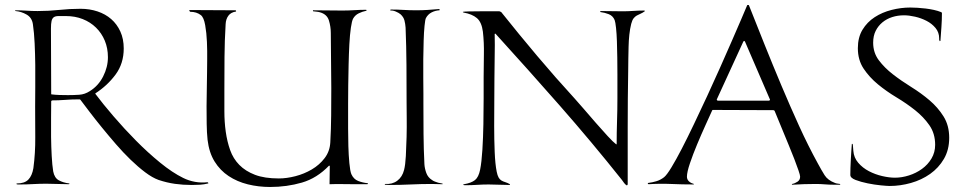

<svg xmlns="http://www.w3.org/2000/svg" viewBox="-20 -735 3842 765"><path d="M185 -359Q201 -357 218 -356.5Q235 -356 251 -356Q274 -356 296 -357.5Q318 -359 338 -372Q372 -393 391 -430.5Q410 -468 410 -507Q410 -543 397.5 -573Q385 -603 362.5 -625Q340 -647 309.5 -659Q279 -671 243 -671Q225 -671 213 -671Q201 -671 194.5 -666.5Q188 -662 185.5 -651.5Q183 -641 183 -621Q183 -555 183.5 -490.5Q184 -426 184 -360ZM130 -691Q174 -691 216 -695.5Q258 -700 301 -700Q337 -700 368.5 -689.5Q400 -679 423 -659Q446 -639 459.5 -609.5Q473 -580 473 -542Q473 -482 440.5 -438Q408 -394 360 -363V-361Q390 -321 432.5 -271.5Q475 -222 522 -174.5Q569 -127 618 -87Q667 -47 710 -26Q732 -15 757 -10.5Q782 -6 807 -9L810 -6H811L809 -4Q793 0 777 1Q761 2 744 2Q709 2 677 -2.5Q645 -7 612 -18Q587 -27 558.5 -48.5Q530 -70 500.5 -98.5Q471 -127 442 -160.5Q413 -194 386.5 -226.5Q360 -259 337.5 -288.5Q315 -318 300 -338L298 -339H291Q265 -339 239 -337Q213 -335 187 -335L184 -332Q184 -305 183.5 -267Q183 -229 183.5 -189.5Q184 -150 186 -113.5Q188 -77 192 -52Q197 -26 214.5 -16.5Q232 -7 256 -4L257 -3L255 -1Q232 -1 209.5 -2Q187 -3 164 -3Q138 -3 112 -1.5Q86 0 60 0Q57 0 52 0Q47 0 45 -2L47 -4Q78 -4 93 -19.5Q108 -35 113 -65Q121 -125 120.5 -187.5Q120 -250 120 -310Q120 -346 120.5 -389Q121 -432 120.5 -476Q120 -520 118 -562.5Q116 -605 111 -639Q107 -665 86 -677Q65 -689 42 -691L40 -693L41 -694Q64 -694 86 -692.5Q108 -691 130 -691Z M921 -691 920 -689Q900 -686 890 -672.5Q880 -659 879 -639Q875 -573 874.5 -508Q874 -443 874 -377Q874 -335 874 -292Q874 -249 879.5 -210Q885 -171 897 -137Q909 -103 933.5 -78Q958 -53 996 -38.5Q1034 -24 1091 -24Q1122 -24 1157 -33Q1192 -42 1222.5 -60Q1253 -78 1273.5 -105Q1294 -132 1296 -167Q1299 -221 1299.5 -275.5Q1300 -330 1300 -384Q1300 -439 1299 -494Q1298 -549 1298 -604Q1298 -629 1290.5 -653.5Q1283 -678 1255 -686Q1248 -688 1241.5 -688.5Q1235 -689 1228 -690L1227 -691V-694Q1256 -694 1285.5 -693.5Q1315 -693 1344 -693Q1368 -693 1391.5 -694.5Q1415 -696 1439 -696L1441 -694L1439 -692Q1424 -689 1409.5 -682Q1395 -675 1387 -661Q1382 -652 1378 -624.5Q1374 -597 1372 -559Q1370 -521 1369 -478Q1368 -435 1367.5 -394.5Q1367 -354 1367 -322Q1367 -290 1367 -274Q1367 -257 1367 -223Q1367 -189 1368 -153Q1369 -117 1372 -85Q1375 -53 1380 -41Q1389 -21 1407 -14Q1425 -7 1445 -5Q1446 -5 1446 -3L1444 -1H1397Q1371 -1 1345 -1.5Q1319 -2 1293 -1Q1293 -19 1293.5 -37.5Q1294 -56 1294 -74L1291 -75Q1243 -25 1183 -7.5Q1123 10 1056 10Q1010 10 967.5 -0.5Q925 -11 891 -33.5Q857 -56 835 -91.5Q813 -127 807 -178Q804 -207 803.5 -241.5Q803 -276 803 -311.5Q803 -347 804 -382Q805 -417 805 -447Q805 -464 805.5 -498Q806 -532 804.5 -568Q803 -604 797.5 -635Q792 -666 780 -675Q763 -688 738 -688L734 -692V-693L736 -695Q782 -695 827.5 -694.5Q873 -694 919 -694Z M1639 -694Q1662 -694 1684.5 -695.5Q1707 -697 1730 -699L1732 -696L1731 -694Q1714 -693 1699.5 -685.5Q1685 -678 1677 -663Q1674 -657 1671.5 -632Q1669 -607 1668 -573Q1667 -539 1666.5 -499.5Q1666 -460 1666.5 -424.5Q1667 -389 1667 -361.5Q1667 -334 1667 -323Q1667 -262 1667.5 -201.5Q1668 -141 1671 -81Q1672 -64 1678.5 -46Q1685 -28 1701 -18Q1706 -14 1713 -11.5Q1720 -9 1726 -7Q1728 -6 1736 -5Q1744 -4 1744 -2L1743 -1Q1732 -1 1721.5 -1.5Q1711 -2 1700 -2Q1658 -2 1616 0Q1574 2 1532 2Q1527 2 1522.5 1.5Q1518 1 1513 1L1514 -2Q1543 0 1563 -15Q1583 -30 1590 -58Q1595 -77 1597 -113Q1599 -149 1600 -189Q1601 -229 1600.5 -266.5Q1600 -304 1600 -327Q1600 -402 1599.5 -476Q1599 -550 1596 -625Q1595 -640 1591.5 -653.5Q1588 -667 1576 -678Q1569 -684 1557 -689Q1545 -694 1536 -693Q1535 -694 1535 -695Q1535 -697 1538 -697Q1564 -697 1588.5 -695.5Q1613 -694 1639 -694Z M1977 -687Q2048 -598 2120.5 -512Q2193 -426 2270 -342Q2283 -328 2306 -301Q2329 -274 2354 -245.5Q2379 -217 2401 -193Q2423 -169 2435 -160H2436L2437 -161Q2437 -207 2438.5 -252.5Q2440 -298 2440 -344Q2440 -357 2440 -382.5Q2440 -408 2440 -439.5Q2440 -471 2439.5 -505.5Q2439 -540 2438 -570.5Q2437 -601 2434.5 -624Q2432 -647 2429 -655Q2422 -672 2405.5 -678.5Q2389 -685 2372 -687Q2371 -687 2371 -689L2374 -691Q2396 -691 2417.5 -690.5Q2439 -690 2461 -690Q2482 -690 2503 -691.5Q2524 -693 2545 -693Q2547 -693 2547.5 -692.5Q2548 -692 2550 -692V-691Q2541 -684 2532.5 -680.5Q2524 -677 2517 -673Q2510 -669 2504.5 -662Q2499 -655 2495 -640Q2490 -620 2487.5 -596.5Q2485 -573 2484.5 -549Q2484 -525 2483.5 -501Q2483 -477 2483 -456Q2481 -341 2481 -228Q2481 -115 2481 0L2478 4Q2473 2 2467 -5.5Q2461 -13 2458 -18Q2337 -170 2210.5 -314Q2084 -458 1954 -601L1951 -600Q1952 -555 1951 -511.5Q1950 -468 1950 -423Q1950 -389 1949.5 -338Q1949 -287 1949 -233Q1949 -179 1951 -130Q1953 -81 1959 -51Q1962 -36 1966.5 -28Q1971 -20 1977.5 -16Q1984 -12 1992.5 -9.5Q2001 -7 2012 -1L2011 2Q1990 2 1969 1Q1948 0 1927 0Q1904 0 1881 1.5Q1858 3 1835 3Q1828 3 1826 2V0L1829 -1Q1858 -6 1872.5 -17.5Q1887 -29 1893 -59Q1899 -89 1902 -138Q1905 -187 1906 -240Q1907 -293 1907 -343.5Q1907 -394 1907 -428Q1907 -472 1908 -518.5Q1909 -565 1904 -609Q1899 -647 1880 -663Q1861 -679 1827 -685L1824 -687L1825 -688Q1828 -689 1848.5 -689.5Q1869 -690 1894 -690Q1919 -690 1941 -690Q1963 -690 1970 -690Z M3077 -296 2820 -297 2818 -296Q2808 -274 2791 -236.5Q2774 -199 2757.5 -159.5Q2741 -120 2729 -84.5Q2717 -49 2717 -31Q2717 -20 2725 -12.5Q2733 -5 2743 -3L2745 0H2744Q2699 0 2654 -2Q2609 -4 2564 -1L2561 -3V-4L2562 -6Q2579 -8 2595.5 -13Q2612 -18 2626 -29Q2637 -38 2655.5 -68.5Q2674 -99 2696.5 -142.5Q2719 -186 2745 -240.5Q2771 -295 2797.5 -352Q2824 -409 2849 -465.5Q2874 -522 2895.5 -571Q2917 -620 2933 -657.5Q2949 -695 2957 -714L2958 -715H2963L2964 -714Q2994 -638 3026.5 -557Q3059 -476 3093.5 -394Q3128 -312 3164 -233Q3200 -154 3239 -83Q3253 -57 3265.5 -37Q3278 -17 3307 -6Q3312 -4 3317 -3.5Q3322 -3 3327 -2L3328 0L3327 1H3302Q3284 1 3266 -0.5Q3248 -2 3230 -2Q3184 -2 3137 1Q3135 1 3135 -1L3136 -2Q3147 -4 3157.5 -11Q3168 -18 3168 -31Q3168 -37 3161.5 -56Q3155 -75 3145 -101Q3135 -127 3122.5 -157Q3110 -187 3099 -214Q3088 -241 3079 -262.5Q3070 -284 3066 -294L3025 -314L3045 -334L3048 -337V-338L2948 -570L2945 -572L2942 -570L2836 -339V-337L2839 -334H3060Z M3607 -705Q3620 -705 3636 -704Q3652 -703 3668.5 -701Q3685 -699 3701 -695.5Q3717 -692 3729 -687Q3730 -686 3731.5 -685.5Q3733 -685 3733 -683Q3733 -655 3731 -627.5Q3729 -600 3727 -572L3724 -571L3722 -577V-582Q3722 -606 3707.5 -623.5Q3693 -641 3671.5 -652Q3650 -663 3626 -668.5Q3602 -674 3582 -674Q3557 -674 3535 -667Q3513 -660 3496 -646Q3479 -632 3469 -612Q3459 -592 3459 -565Q3459 -525 3481.5 -495Q3504 -465 3537.5 -439Q3571 -413 3610.5 -388.5Q3650 -364 3683.5 -335.5Q3717 -307 3739.5 -271Q3762 -235 3762 -186Q3762 -138 3741 -102Q3720 -66 3686 -42Q3652 -18 3609.5 -6Q3567 6 3525 6Q3515 6 3489.5 3.5Q3464 1 3437 -4.5Q3410 -10 3389 -18Q3368 -26 3368 -38Q3368 -50 3368.5 -66Q3369 -82 3370 -99.5Q3371 -117 3372 -133Q3373 -149 3374 -161Q3374 -162 3376 -162L3378 -159L3380 -134Q3382 -107 3399.5 -86.5Q3417 -66 3442 -53Q3467 -40 3495 -33.5Q3523 -27 3546 -27Q3573 -27 3601.5 -36Q3630 -45 3653.5 -62Q3677 -79 3691.5 -103.5Q3706 -128 3706 -158Q3706 -203 3683 -236Q3660 -269 3626 -296Q3592 -323 3552 -347Q3512 -371 3478 -399Q3444 -427 3421 -461.5Q3398 -496 3398 -543Q3398 -586 3416.5 -616.5Q3435 -647 3465 -666.5Q3495 -686 3532.5 -695.5Q3570 -705 3607 -705Z"/></svg>

Font: Cane Nero
Style: Regular
Weight: 400
Version: Version 1.000